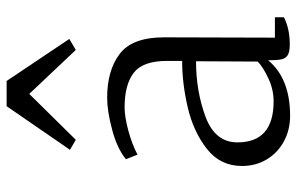

<svg xmlns="http://www.w3.org/2000/svg" viewBox="-182 -724 917 594"><g transform="rotate(-90 277.0 -427.5)"><path d="M60 0ZM458 -379 457 -36H520V-8Q484 10 436 10Q414 10 403.5 4Q393 -2 390 -15.5Q387 -29 387 -57Q331 11 215 11Q172 11 136.5 -8Q101 -27 80.5 -61Q60 -95 60 -138Q60 -205 113 -246.5Q166 -288 240.5 -305.5Q315 -323 385 -323V-370Q385 -445 348 -473Q311 -501 242 -501Q212 -501 169.5 -489.5Q127 -478 95 -461L81 -497Q114 -524 172 -539.5Q230 -555 271 -555Q356 -555 407 -516Q458 -477 458 -379ZM133 -152Q133 -40 260 -40Q296 -40 330.5 -56Q365 -72 383 -89L384 -280Q291 -280 212 -250.5Q133 -221 133 -152ZM245 -866H323L453 -672L419 -652L283 -796L141 -652L110 -670Z"/></g></svg>

Font: Martel Light
Style: Regular
Weight: 300
Designer: Dan Reynolds
Foundry: Dan Reynolds
Version: Version 1.001; ttfautohint (v1.1) -l 5 -r 5 -G 72 -x 0 -D la